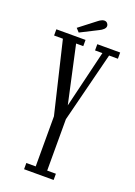

<svg xmlns="http://www.w3.org/2000/svg" viewBox="-155 -882 662 943"><g transform="rotate(20 175.5 -410.5)"><path d="M99 0V-32.5H148V-294.5L59 -667.5H13V-700H165.5V-667.5H128L193.5 -368L265.5 -667.5H227V-700H346.5V-667.5H300.5L208 -301V-32.5H253.5V0ZM121.5 -722.5 104.5 -741 190.5 -807.5Q197.5 -813 205.5 -817Q213.5 -821 220.5 -821Q233.5 -821 239.5 -809.5Q242 -805 242 -799.5Q242 -790.5 233.2 -782.2Q224.5 -774 212.5 -768.5Z"/></g></svg>

Font: Imbue 10pt Light
Style: Regular
Weight: 300
Designer: Tyler Finck
Foundry: Etcetera Type Company
Version: Version 1.102; ttfautohint (v1.8.3)